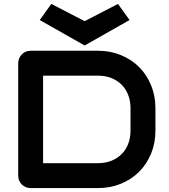

<svg xmlns="http://www.w3.org/2000/svg" viewBox="-20 -959 863 979"><path d="M772.5 -293Q772.5 -229 750.2 -175.3Q728 -121.6 689 -82.8Q649.9 -43.9 596.2 -22Q542.5 0 479.5 0H136.7Q123 0 111.3 -4.9Q99.6 -9.8 91.1 -18.3Q82.5 -26.9 77.6 -38.6Q72.8 -50.3 72.8 -64V-636.2Q72.8 -649.4 77.6 -661.1Q82.5 -672.9 91.1 -681.6Q99.6 -690.4 111.3 -695.3Q123 -700.2 136.7 -700.2H479.5Q542.5 -700.2 596.2 -678.2Q649.9 -656.2 689 -617.4Q728 -578.6 750.2 -524.7Q772.5 -470.7 772.5 -407.2ZM645.5 -407.2Q645.5 -444.3 633.5 -475.1Q621.6 -505.9 599.6 -527.6Q577.6 -549.3 547.1 -561.3Q516.6 -573.2 479.5 -573.2H199.7V-127H479.5Q516.6 -127 547.1 -138.9Q577.6 -150.9 599.6 -172.6Q621.6 -194.3 633.5 -224.9Q645.5 -255.4 645.5 -293ZM241.7 -939 411.6 -851.1 581.5 -939 640.6 -856.9 411.6 -727.1 182.6 -856.9Z"/></svg>

Font: Audiowide
Style: Regular
Weight: 400
Designer: Astigmatic (AOETI)
Foundry: Astigmatic (AOETI)
Version: Version 1.002